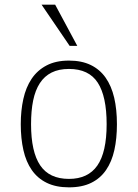

<svg xmlns="http://www.w3.org/2000/svg" viewBox="-20 -786 589 821"><path d="M480 -254.9Q480 -193.8 469 -144.3Q458 -94.7 433.6 -59.1Q409.2 -23.4 370.1 -4.2Q331.1 15.1 274.9 15.1Q219.2 15.1 179.9 -4.2Q140.6 -23.4 116 -58.8Q91.3 -94.2 80.1 -144Q68.8 -193.8 68.8 -254.9Q68.8 -313 79.8 -362.8Q90.8 -412.6 115.2 -449Q139.6 -485.4 179 -506.1Q218.3 -526.9 274.9 -526.9Q329.1 -526.9 367.9 -508.1Q406.7 -489.3 431.6 -453.9Q456.5 -418.5 468.3 -368.2Q480 -317.9 480 -254.9ZM436 -254.9Q436 -374 397.9 -432.6Q359.9 -491.2 274.9 -491.2Q231.4 -491.2 200.7 -475.8Q169.9 -460.4 150.4 -430.4Q130.9 -400.4 121.8 -356.4Q112.8 -312.5 112.8 -254.9Q112.8 -136.7 151.9 -78.9Q190.9 -21 274.9 -21Q356.4 -21 396.2 -78.1Q436 -135.3 436 -254.9ZM277.8 -589.8 157.7 -766.1H215.8L310.5 -589.8Z"/></svg>

Font: Clear Sans Thin
Style: Regular
Weight: 250
Foundry: Intel Corporation
Version: Version 1.00